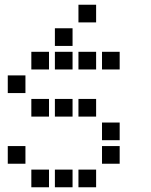

<svg xmlns="http://www.w3.org/2000/svg" viewBox="-20 -808 640 815"><path d="M314 -788Q313 -788 313 -788Q313 -788 313 -787V-714Q313 -713 313 -713Q313 -713 314 -713H387Q388 -713 388 -713Q388 -713 388 -714V-787Q388 -788 388 -788Q388 -788 387 -788ZM214 -688Q213 -688 213 -688Q213 -688 213 -687V-614Q213 -613 213 -613Q213 -613 214 -613H287Q288 -613 288 -613Q288 -613 288 -614V-687Q288 -688 288 -688Q288 -688 287 -688ZM114 -588Q113 -588 113 -588Q113 -588 113 -587V-514Q113 -513 113 -513Q113 -513 114 -513H187Q188 -513 188 -513Q188 -513 188 -514V-587Q188 -588 188 -588Q188 -588 187 -588ZM214 -588Q213 -588 213 -588Q213 -588 213 -587V-514Q213 -513 213 -513Q213 -513 214 -513H287Q288 -513 288 -513Q288 -513 288 -514V-587Q288 -588 288 -588Q288 -588 287 -588ZM314 -588Q313 -588 313 -588Q313 -588 313 -587V-514Q313 -513 313 -513Q313 -513 314 -513H387Q388 -513 388 -513Q388 -513 388 -514V-587Q388 -588 388 -588Q388 -588 387 -588ZM414 -588Q413 -588 413 -588Q413 -588 413 -587V-514Q413 -513 413 -513Q413 -513 414 -513H487Q488 -513 488 -513Q488 -513 488 -514V-587Q488 -588 488 -588Q488 -588 487 -588ZM14 -488Q13 -488 13 -488Q13 -488 13 -487V-414Q13 -413 13 -413Q13 -413 14 -413H87Q88 -413 88 -413Q88 -413 88 -414V-487Q88 -488 88 -488Q88 -488 87 -488ZM114 -388Q113 -388 113 -388Q113 -388 113 -387V-314Q113 -313 113 -313Q113 -313 114 -313H187Q188 -313 188 -313Q188 -313 188 -314V-387Q188 -388 188 -388Q188 -388 187 -388ZM214 -388Q213 -388 213 -388Q213 -388 213 -387V-314Q213 -313 213 -313Q213 -313 214 -313H287Q288 -313 288 -313Q288 -313 288 -314V-387Q288 -388 288 -388Q288 -388 287 -388ZM314 -388Q313 -388 313 -388Q313 -388 313 -387V-314Q313 -313 313 -313Q313 -313 314 -313H387Q388 -313 388 -313Q388 -313 388 -314V-387Q388 -388 388 -388Q388 -388 387 -388ZM414 -288Q413 -288 413 -288Q413 -288 413 -287V-214Q413 -213 413 -213Q413 -213 414 -213H487Q488 -213 488 -213Q488 -213 488 -214V-287Q488 -288 488 -288Q488 -288 487 -288ZM14 -188Q13 -188 13 -188Q13 -188 13 -187V-114Q13 -113 13 -113Q13 -113 14 -113H87Q88 -113 88 -113Q88 -113 88 -114V-187Q88 -188 88 -188Q88 -188 87 -188ZM414 -188Q413 -188 413 -188Q413 -188 413 -187V-114Q413 -113 413 -113Q413 -113 414 -113H487Q488 -113 488 -113Q488 -113 488 -114V-187Q488 -188 488 -188Q488 -188 487 -188ZM114 -88Q113 -88 113 -88Q113 -88 113 -87V-14Q113 -13 113 -13Q113 -13 114 -13H187Q188 -13 188 -13Q188 -13 188 -14V-87Q188 -88 188 -88Q188 -88 187 -88ZM214 -88Q213 -88 213 -88Q213 -88 213 -87V-14Q213 -13 213 -13Q213 -13 214 -13H287Q288 -13 288 -13Q288 -13 288 -14V-87Q288 -88 288 -88Q288 -88 287 -88ZM314 -88Q313 -88 313 -88Q313 -88 313 -87V-14Q313 -13 313 -13Q313 -13 314 -13H387Q388 -13 388 -13Q388 -13 388 -14V-87Q388 -88 388 -88Q388 -88 387 -88Z"/></svg>

Font: Doto
Style: Bold
Weight: 700
Monospace: yes
Version: Version 1.000